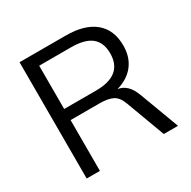

<svg xmlns="http://www.w3.org/2000/svg" viewBox="-159 -865 1011 1018"><g transform="rotate(-30 346.5 -356.0)"><path d="M647 0H560L472 -237Q456 -281 427.5 -296Q399 -311 347 -311H169V0H88V-712H371Q486 -712 547.5 -661Q609 -610 609 -514Q609 -444 572.5 -396.5Q536 -349 467 -329Q498 -324 520 -302.5Q542 -281 557 -241ZM364 -379Q528 -379 528 -513Q528 -579 488 -611.5Q448 -644 364 -644H169V-379Z"/></g></svg>

Font: Muli-Regular
Style: Regular
Weight: 400
Version: Version 2.000